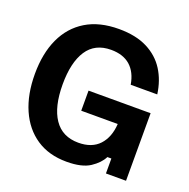

<svg xmlns="http://www.w3.org/2000/svg" viewBox="-121 -778 892 906"><g transform="rotate(20 325.0 -325.5)"><path d="M306.7 11.7Q217.5 11.7 154.6 -30.4Q91.7 -72.5 58.3 -148.8Q25 -225 25 -326.7Q25 -430 59.6 -505Q94.2 -580 161.2 -620.8Q228.3 -661.7 326.7 -661.7Q411.7 -661.7 469.2 -632.5Q526.7 -603.3 559.2 -552.1Q591.7 -500.8 600.8 -433.3H467.5Q457.5 -493.3 421.7 -525Q385.8 -556.7 325 -556.7Q244.2 -556.7 204.6 -496.3Q165 -435.8 165 -325.8Q165 -213.3 206.2 -152.5Q247.5 -91.7 328.3 -91.7Q395.8 -91.7 432.5 -131.2Q469.2 -170.8 473.3 -238.3H290V-339.2H601.7V0H500.8V-75H480.8Q464.2 -41.7 423.8 -15Q383.3 11.7 306.7 11.7Z"/></g></svg>

Font: Familjen Grotesk Variable
Style: Regular
Weight: 400
Designer: Anders Wikstroem, Jonas Baeckman, Matilda Gysing, Kristian Moeller
Foundry: Familjen STHLM AB
Version: Version 2.000